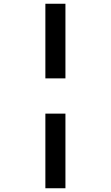

<svg xmlns="http://www.w3.org/2000/svg" viewBox="-20 -777 590 1024"><path d="M222 -757V-359H329V-757ZM222 -171V227H329V-171Z"/></svg>

Font: Passageway
Style: Regular
Weight: 700
Foundry: Ascender Corporation
Version: Version 1.11